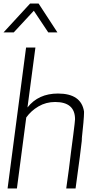

<svg xmlns="http://www.w3.org/2000/svg" viewBox="-25 -1070 560 1090"><path d="M404 0H351Q368 -118 378 -206L391 -305Q401 -383 401 -393Q401 -491 288 -491Q236 -491 193.5 -466Q151 -441 124 -403L71 0H18L123 -800H176L131 -460Q193 -539 304 -539Q436 -539 452 -437V-429Q452 -396 438 -269L442 -293Q433 -209 404 0ZM301 -886H249L167 -1009L53 -886H-5L146 -1050H194Z"/></svg>

Font: Tanohe Sans Light
Style: Italic
Weight: 300
Designer: Village Type and Design LLC & Cristiano Sobral
Foundry: Cooper Hewitt Smithsonian Design Museum
Version: Version 1.00;September 29, 2021;FontCreator 13.0.0.2655 64-b